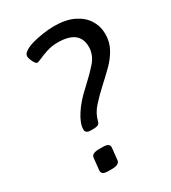

<svg xmlns="http://www.w3.org/2000/svg" viewBox="-175 -797 794 890"><g transform="rotate(-30 222.5 -352.0)"><path d="M163 -202Q135 -202 135 -223Q135 -255 164 -299.5Q193 -344 238 -384Q286 -428 317.5 -463.5Q349 -499 349 -543Q349 -632 233 -632Q202 -632 175.5 -623.5Q149 -615 131 -606.5Q113 -598 105 -598Q100 -598 94 -607Q88 -616 83.5 -627.5Q79 -639 79 -647Q79 -660 96 -671Q113 -682 139.5 -689.5Q166 -697 197.5 -701.5Q229 -706 257 -706Q319 -706 361 -685.5Q403 -665 424 -631Q445 -597 445 -556Q445 -513 425.5 -478Q406 -443 376 -413.5Q346 -384 314 -355Q280 -324 251 -292Q222 -260 213 -222Q211 -212 203 -207Q195 -202 178 -202ZM141 2Q119 2 111.5 -4Q104 -10 104 -20L111 -86Q113 -108 153 -108H170Q192 -108 200 -102.5Q208 -97 208 -86L201 -20Q198 2 158 2Z"/></g></svg>

Font: Asap
Style: Italic
Weight: 400
Italic angle: -6°
Designer: Pablo Cosgaya
Foundry: Omnibus-Type
Version: Version 3.001; ttfautohint (v1.8.3)